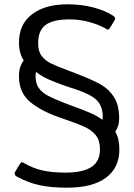

<svg xmlns="http://www.w3.org/2000/svg" viewBox="-20 -715 621 891"><path d="M59 105Q48 99 48 90Q48 86 51 81L73 45Q77 38 82 38Q87 38 92 42Q133 66 177 76Q221 86 285 86Q363 86 403.5 60.5Q444 35 444 -23Q444 -63 425 -87Q406 -111 371 -127Q336 -143 265 -167Q175 -197 121.5 -240.5Q68 -284 68 -361Q68 -407 90 -434Q68 -469 68 -517Q68 -603 129 -649Q190 -695 293 -695Q358 -695 413 -680.5Q468 -666 505 -642Q519 -633 512 -621L490 -585Q486 -578 481 -578Q476 -578 471 -582Q438 -601 393.5 -613Q349 -625 302 -625Q227 -625 192 -599.5Q157 -574 157 -514Q157 -478 172.5 -456.5Q188 -435 215 -421.5Q242 -408 299 -387L338 -372Q408 -345 446.5 -323.5Q485 -302 509 -264.5Q533 -227 533 -166Q533 -130 515 -104Q534 -72 534 -21Q534 63 472 109.5Q410 156 291 156Q217 156 164 144.5Q111 133 59 105ZM457 -176Q455 -226 427 -252Q399 -278 330 -301L284 -316Q236 -333 204.5 -347Q173 -361 148 -381Q145 -374 145 -363Q145 -329 159 -308Q173 -287 199.5 -272.5Q226 -258 277 -238L314 -224Q367 -205 399 -191Q431 -177 455 -159Q457 -167 457 -176Z"/></svg>

Font: Mitr Light
Style: Regular
Weight: 300
Designer: Thanarat Vachiruckul
Foundry: Cadson Demak
Version: Version 1.003